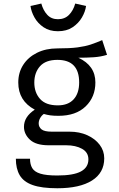

<svg xmlns="http://www.w3.org/2000/svg" viewBox="-20 -818 655 1056"><path d="M542.1 -597.4 568.7 -516.4Q533.8 -505.6 495.1 -503.1Q456.4 -500.5 410.8 -500.5Q504.6 -457.4 504.6 -364.6Q504.6 -284.6 451 -232.8Q397.4 -181 301.5 -181Q274.4 -181 256.2 -183.6Q237.9 -186.2 221 -191.3Q208.7 -182.6 200.8 -168.5Q192.8 -154.4 192.8 -139Q192.8 -119.5 208.2 -106.7Q223.6 -93.8 265.1 -93.8H362.6Q416.9 -93.8 460 -74.4Q503.1 -54.9 528.2 -21.8Q553.3 11.3 553.3 52.8Q553.3 132.3 485.9 174.9Q418.5 217.4 295.4 217.4Q209.2 217.4 159.5 199.7Q109.7 182.1 88.5 145.9Q67.2 109.7 67.2 54.9H145.1Q145.1 86.2 157.4 106.7Q169.7 127.2 202.1 137.2Q234.4 147.2 294.9 147.2Q384.1 147.2 425.1 124.9Q466.2 102.6 466.2 58.5Q466.2 20 431.3 0.5Q396.4 -19 344.1 -19H247.7Q177.4 -19 144.6 -49.7Q111.8 -80.5 111.8 -120.5Q111.8 -175.9 171.3 -214.9Q80.5 -263.1 80.5 -364.1Q80.5 -419 107.7 -461.3Q134.9 -503.6 183.6 -527.7Q232.3 -551.8 295.9 -551.8Q364.1 -551.8 406.7 -557.4Q449.2 -563.1 479.7 -573.3Q510.3 -583.6 542.1 -597.4ZM295.9 -488.7Q230.8 -488.7 199.7 -453.3Q168.7 -417.9 168.7 -364.1Q168.7 -309.2 200.3 -273.8Q231.8 -238.5 297.9 -238.5Q354.9 -238.5 385.1 -271.8Q415.4 -305.1 415.4 -364.6Q415.4 -488.7 295.9 -488.7ZM298.5 -646.2Q252.3 -646.2 220 -667.9Q187.7 -689.7 169.7 -721.8Q151.8 -753.8 147.7 -785.1L207.2 -798.5Q217.9 -760 240.3 -736.2Q262.6 -712.3 298.5 -712.3Q335.9 -712.3 359.5 -736.2Q383.1 -760 393.8 -798.5L453.3 -785.1Q449.2 -753.8 430.5 -721.8Q411.8 -689.7 379 -667.9Q346.2 -646.2 298.5 -646.2Z"/></svg>

Font: FiraCode Nerd Font
Style: Regular
Weight: 400
Designer: Carrois Corporate, Edenspiekermann AG, Nikita Prokopov
Foundry: Carrois Corporate, Edenspiekermann AG, Nikita Prokopov
Version: Version 6.002;Nerd Fonts 2.1.0